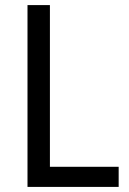

<svg xmlns="http://www.w3.org/2000/svg" viewBox="-20 -734 508 754"><path d="M88 0H446V-79H176V-714H88Z"/></svg>

Font: Noto Sans Bengali UI SemiCondensed
Style: Regular
Weight: 400
Width: 4
Designer: Jelle Bosma - Monotype Design Team
Foundry: Monotype Imaging Inc.
Version: Version 2.003